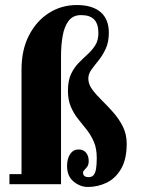

<svg xmlns="http://www.w3.org/2000/svg" viewBox="-20 -732 568 763"><path d="M329 11Q299 11 272.8 -10.2Q246.5 -31.5 246.5 -72.5Q246.5 -101.5 258.8 -119.8Q271 -138 292.5 -138Q311.5 -138 322 -125.2Q332.5 -112.5 332.5 -92Q332.5 -78 326.8 -70Q321 -62 315.5 -56.8Q310 -51.5 310 -45.5Q310 -37.5 315.5 -32.8Q321 -28 332 -28Q345 -28 352 -36.2Q359 -44.5 361.8 -61.5Q364.5 -78.5 364.5 -104.5Q364.5 -142 353 -168.5Q341.5 -195 324.5 -216.5Q307.5 -238 290.2 -259.5Q273 -281 261.5 -307.8Q250 -334.5 250 -372Q250 -411.5 262.2 -437.5Q274.5 -463.5 292.5 -481.8Q310.5 -500 328.5 -516.5Q346.5 -533 358.8 -552.5Q371 -572 371 -601Q371 -636.5 354.5 -654.2Q338 -672 302 -672Q270 -672 252.8 -649.2Q235.5 -626.5 229 -589.2Q222.5 -552 222.5 -508V0H17.5V-40H65.5V-455.5Q65.5 -533.5 95 -591Q124.5 -648.5 174.2 -680.2Q224 -712 285.5 -712Q347 -712 379.8 -683.8Q412.5 -655.5 412.5 -602Q412.5 -565 400.2 -538.5Q388 -512 371.8 -492Q355.5 -472 343.2 -455Q331 -438 331 -420Q331 -397.5 346.5 -376.5Q362 -355.5 384.8 -333.2Q407.5 -311 430 -285.5Q452.5 -260 468 -229.5Q483.5 -199 483.5 -161Q483.5 -99 461.2 -61Q439 -23 403.8 -6Q368.5 11 329 11Z"/></svg>

Font: Imbue Thin 10pt Black
Style: Regular
Weight: 900
Version: Version 1.102